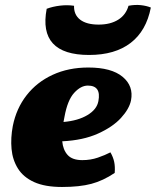

<svg xmlns="http://www.w3.org/2000/svg" viewBox="-20 -736 621 765"><path d="M227 9Q159 9 116 -10.5Q73 -30 51.5 -64.5Q30 -99 26 -142.5Q22 -186 31 -234Q45 -304 86 -356.5Q127 -409 190 -438Q253 -467 332 -467Q424 -467 468.5 -430Q513 -393 502 -336Q495 -302 462 -266Q429 -230 370 -203.5Q311 -177 228 -173Q231 -139 249.5 -118.5Q268 -98 308 -98Q341 -98 370 -108Q399 -118 420 -129Q431 -110 435 -91Q439 -72 437 -47Q391 -16 344 -3.5Q297 9 227 9ZM237 -271Q235 -260 233 -250Q291 -255 328.5 -277.5Q366 -300 372 -333Q384 -395 330 -395Q302 -395 275.5 -366Q249 -337 237 -271ZM335 -517Q131 -517 166 -701Q190 -710 219 -713.5Q248 -717 275 -713Q274 -677 299.5 -657.5Q325 -638 373 -638Q420 -638 451 -657.5Q482 -677 492 -713Q518 -718 541 -715.5Q564 -713 581 -706Q563 -613 500.5 -565Q438 -517 335 -517Z"/></svg>

Font: Vollkorn Black
Style: Italic
Weight: 900
Italic angle: -11°
Designer: Friedrich Althausen
Foundry: Friedrich Althausen
Version: Version 5.000; ttfautohint (v1.8.3)